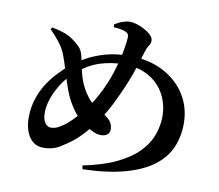

<svg xmlns="http://www.w3.org/2000/svg" viewBox="-87 -892 1174 1031"><g transform="rotate(10 500.0 -376.0)"><path d="M126.9 -675.7 134.9 -685.8Q169.9 -679.6 201.1 -668.5Q232.2 -657.4 252.4 -641.6Q272.8 -627.3 290.1 -610.1Q307.4 -592.9 314.9 -560.6Q320.9 -536.5 326.2 -508.1Q331.6 -479.8 340.6 -450.1Q349.6 -420.5 364.9 -392.1Q390.1 -347.6 417.3 -322.4Q444.4 -297.1 476.4 -281.6Q498.3 -270.9 518.4 -251.3Q538.6 -231.6 538.6 -200.3Q538.6 -181.5 525.1 -171.6Q511.7 -161.8 490 -161.8Q471.6 -161.8 450.4 -171.4Q429.2 -181.1 413.1 -191.1Q362.5 -223.1 334.3 -262.6Q306.1 -302.1 289.1 -339.1Q276.5 -368.3 264 -406.6Q251.5 -444.9 239.9 -482.8Q228.3 -520.7 217.9 -548.4Q206 -581.7 181.8 -613.4Q157.6 -645.2 126.9 -675.7ZM459.9 -744.3 457.9 -759.8Q480.9 -774.2 502.1 -781.3Q523.2 -788.5 542.5 -788.5Q557.2 -788.5 578.9 -781.7Q600.7 -775 622.1 -763.3Q643.4 -751.6 657.5 -737.5Q671.6 -723.3 671.6 -708.8Q671.6 -692.6 662.2 -679.3Q652.7 -666.1 645.2 -641.3Q634.8 -605.2 624.7 -573.1Q614.5 -541 602.5 -508.4Q590.4 -475.7 574.1 -437.7Q557.8 -399.8 534.7 -352Q508.1 -296.8 475.4 -248.8Q442.6 -200.9 410.4 -165Q378.2 -129.1 351.1 -108.1Q320.7 -84.6 284.7 -62.9Q248.8 -41.2 199.3 -41.2Q162.6 -41.2 139 -62.3Q115.5 -83.5 104.5 -116.3Q93.6 -149.1 93.6 -184.4Q93.6 -243 109.7 -291.3Q125.7 -339.5 150.7 -377.6Q175.8 -415.6 202.8 -443.6Q229.8 -471.6 250.7 -490.5Q285 -520.1 331.4 -546.9Q377.7 -573.6 437 -590.6Q496.2 -607.6 567.6 -607.6Q674.2 -607.6 753.3 -566.8Q832.4 -526 876 -456.2Q919.6 -386.5 919.6 -299.5Q919.6 -228.7 893.9 -169Q868.2 -109.3 810.2 -65.1Q752.2 -20.9 657.8 5.5Q563.5 31.9 426.2 35.8L422.6 15.9Q532.2 -6.5 604.9 -41.7Q677.6 -76.9 720.4 -121.1Q763.3 -165.4 781.6 -215.8Q800 -266.2 800 -318.8Q800 -362.2 785.2 -404.6Q770.5 -447 739.5 -481.5Q708.5 -515.9 660.8 -536.7Q613.1 -557.6 546.5 -557.6Q480.1 -557.6 418 -537.8Q356 -518 298.3 -468.6Q255.5 -431.9 228.1 -388.2Q200.6 -344.5 187.3 -303.6Q174 -262.6 174 -230.4Q174 -192.5 187.4 -173.6Q200.8 -154.7 219.8 -154.7Q241.4 -154.7 261.2 -165.7Q281.1 -176.7 300.3 -191.6Q324.6 -212.1 351.1 -240.7Q377.6 -269.2 403 -305.2Q428.5 -341.1 449.2 -380.9Q481.8 -443.9 501.8 -506Q521.8 -568.2 531.7 -619.6Q541.7 -671.1 543 -701.1Q543.6 -718.1 536.8 -724.6Q530 -731.1 518.2 -735.1Q506.4 -739.1 491.4 -741.4Q476.4 -743.6 459.9 -744.3Z"/></g></svg>

Font: Noto Serif JP
Style: Regular
Weight: 200
Designer: Ryoko NISHIZUKA 西塚涼子 (kana & ideographs); Frank Grießhammer (Latin, Greek & Cyrillic); Wenlong ZHANG 张文龙 (bopomofo); San
Foundry: Adobe
Version: Version 2.001;hotconv 1.1.0;makeotfexe 2.6.0